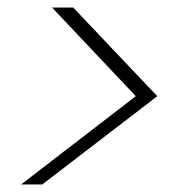

<svg xmlns="http://www.w3.org/2000/svg" viewBox="-20 -630 477 509"><path d="M36 -141 340 -375 118 -610H174L397 -375L92 -141Z"/></svg>

Font: Poppins ExtraLight
Style: Italic
Weight: 275
Italic angle: -10°
Designer: Ninad Kale (Devanagari), Jonny Pinhorn (Latin)
Foundry: Indian Type Foundry
Version: Version 3.200;PS 1.000;hotconv 16.6.54;makeotf.lib2.5.65590